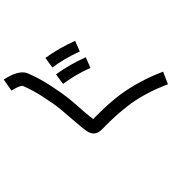

<svg xmlns="http://www.w3.org/2000/svg" viewBox="35 -875 930 1040"><g transform="rotate(-90 500.0 -355.0)"><path d="M364.3 -417Q404.3 -462.9 429.2 -493.2Q454.1 -523.4 492.7 -582.5Q531.2 -641.6 554.7 -696.3Q556.6 -706.1 544.9 -730.5Q537.1 -746.1 529.3 -757.8L588.9 -799.8Q601.6 -781.2 612.3 -758.8Q637.7 -704.1 622.1 -668Q596.7 -608.4 555.7 -545.4Q514.6 -482.4 488.3 -449.7Q461.9 -417 418.9 -369.1Q384.8 -329.1 375 -315.4Q379.9 -310.5 392.6 -297.9Q460.9 -230.5 504.9 -171.9Q583 -66.4 631.8 63.5L563.5 89.8Q539.1 24.4 508.8 -31.2Q478.5 -86.9 444.3 -129.9Q410.2 -172.9 390.6 -194.3Q371.1 -215.8 341.8 -245.1Q321.3 -264.6 314.5 -272.5Q296.9 -293 296.9 -312.5Q296.9 -331.1 311 -351.6Q325.2 -372.1 364.3 -417ZM710 -355.5 652.3 -330.1Q614.3 -414.1 565.4 -478.5L617.2 -516.6Q668.9 -446.3 710 -355.5ZM798.8 -413.1 741.2 -387.7Q703.1 -471.7 654.3 -536.1L706.1 -574.2Q757.8 -503.9 798.8 -413.1Z"/></g></svg>

Font: irohakakuC Regular
Style: Regular
Weight: 400
Designer: [Source Han Sans]
Ryoko NISHIZUKA Ë•øÂ°öÊ∂ºÂ≠ê (kana & ideographs); Paul D. Hunt (Latin, Greek & Cyrillic); Wenlong ZHAN
Version: Version 1.001.20160904